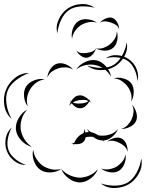

<svg xmlns="http://www.w3.org/2000/svg" viewBox="-90 -864 733 965"><path d="M441 -571Q466 -589 499.5 -586.5Q533 -584 558 -566Q584 -548 596.5 -517Q609 -486 601 -456Q599 -487 586 -515Q573 -543 552 -558Q532 -572 501.5 -575.5Q471 -579 441 -571ZM293 -515Q308 -538 337 -552Q366 -566 394 -561Q421 -555 442.5 -530.5Q464 -506 468 -478Q454 -503 432.5 -518Q411 -533 389 -537Q367 -542 341 -537Q315 -532 293 -515ZM148 -474Q149 -495 163 -516.5Q177 -538 197 -544Q218 -550 241 -540.5Q264 -531 277 -514Q259 -525 239.5 -525.5Q220 -526 204 -521Q188 -516 172 -505Q156 -494 148 -474ZM-32 -267Q-61 -292 -68 -333Q-75 -374 -61 -410Q-47 -447 -14.5 -472.5Q18 -498 56 -497Q20 -484 -10.5 -460Q-41 -436 -52 -407Q-63 -378 -57 -339.5Q-51 -301 -32 -267ZM481 -470Q503 -477 529.5 -470Q556 -463 570 -445Q583 -427 582 -399.5Q581 -372 569 -353Q574 -375 568 -395.5Q562 -416 550 -431Q539 -445 521.5 -457Q504 -469 481 -470ZM50 -329Q34 -349 31 -378.5Q28 -408 41 -429Q55 -450 82.5 -460.5Q110 -471 135 -465Q110 -462 91 -447.5Q72 -433 62 -416Q51 -399 46.5 -376Q42 -353 50 -329ZM258 -331Q260 -341 266 -352Q263 -356 261 -360Q264 -357 267 -354Q274 -366 284 -374.5Q294 -383 305 -384Q319 -387 334 -379Q349 -371 359 -360Q361 -362 363 -365Q362 -361 361 -358Q364 -353 367 -349Q363 -352 359 -354Q352 -341 340 -330.5Q328 -320 314 -320Q302 -319 290 -326.5Q278 -334 270 -345Q263 -339 258 -331ZM309 -361Q301 -359 292.5 -356.5Q284 -354 276 -349Q285 -345 294.5 -344Q304 -343 313 -344Q324 -344 335 -346.5Q346 -349 355 -356Q344 -362 332 -362Q320 -362 309 -361ZM573 -338Q588 -323 595 -299Q602 -275 594 -256Q585 -237 562.5 -226Q540 -215 519 -216Q539 -222 552 -236Q565 -250 572 -265Q579 -281 581 -300Q583 -319 573 -338ZM70 -126Q41 -133 17.5 -157.5Q-6 -182 -10 -212Q-13 -241 4 -270.5Q21 -300 47 -313Q27 -292 19 -265Q11 -238 14 -215Q17 -191 31 -167Q45 -143 70 -126ZM41 -35Q9 -34 -18 -55Q-45 -76 -56 -106Q-67 -135 -61 -168.5Q-55 -202 -31 -223Q-46 -195 -51 -164Q-56 -133 -47 -109Q-38 -85 -13.5 -65Q11 -45 41 -35ZM278 -131Q279 -136 281 -140Q274 -141 268 -144Q276 -143 283 -146Q298 -181 330 -195Q334 -205 333 -216Q337 -208 339 -198Q343 -199 348 -200Q352 -200 356 -200Q351 -208 348 -216Q356 -206 367 -200Q386 -196 404 -184Q415 -182 426 -182Q445 -182 466.5 -189.5Q488 -197 503 -216Q495 -194 474 -176.5Q453 -159 430 -158Q431 -155 433 -152Q430 -155 426 -158Q401 -158 378 -176Q364 -178 351 -176Q345 -175 340 -174Q338 -160 331 -153Q323 -144 310 -141Q297 -138 284 -140Q281 -136 278 -131ZM449 -152Q462 -164 483.5 -170Q505 -176 521 -168Q537 -160 545 -139.5Q553 -119 551 -101Q547 -119 535 -129.5Q523 -140 510 -146Q497 -153 481 -156Q465 -159 449 -152ZM218 -15Q196 1 165 2.5Q134 4 112 -11Q90 -27 80 -56.5Q70 -86 77 -112Q80 -85 94 -64Q108 -43 125 -31Q143 -19 167.5 -13.5Q192 -8 218 -15ZM541 -88Q545 -66 535.5 -41.5Q526 -17 507 -5Q487 6 461 1.5Q435 -3 418 -17Q439 -10 459 -13.5Q479 -17 495 -26Q510 -35 523.5 -50.5Q537 -66 541 -88ZM620 -67Q628 -31 609.5 5Q591 41 559 61Q527 80 487 81Q447 82 417 58Q453 70 490.5 69Q528 68 554 52Q579 36 597 3Q615 -30 620 -67ZM402 -14Q392 13 365.5 33Q339 53 310 53Q281 52 254.5 32Q228 12 218 -15Q237 7 262 17.5Q287 28 310 29Q333 29 358 18.5Q383 8 402 -14ZM198 -697Q189 -731 205 -766Q221 -801 250 -821Q279 -841 317.5 -843.5Q356 -846 385 -825Q350 -834 314.5 -831.5Q279 -829 256 -813Q232 -796 217 -764Q202 -732 198 -697ZM412 -750Q423 -763 441.5 -771Q460 -779 475 -774Q490 -768 499.5 -750.5Q509 -733 509 -717Q504 -732 491.5 -739.5Q479 -747 467 -751Q455 -755 440.5 -756.5Q426 -758 412 -750ZM272 -669Q267 -692 275.5 -718Q284 -744 303 -757Q323 -770 350.5 -767Q378 -764 397 -750Q374 -757 353 -752Q332 -747 316 -737Q301 -727 288 -709.5Q275 -692 272 -669ZM497 -707Q504 -686 499 -661Q494 -636 478 -623Q461 -609 436 -609.5Q411 -610 392 -621Q413 -617 431.5 -624Q450 -631 463 -642Q476 -652 486.5 -668.5Q497 -685 497 -707ZM547 -651Q554 -615 535 -581Q516 -547 485 -529Q454 -511 415 -511.5Q376 -512 348 -535Q382 -523 418.5 -523Q455 -523 480 -537Q505 -552 523 -583.5Q541 -615 547 -651ZM392 -621Q389 -606 376 -591Q363 -576 348 -574Q332 -572 316 -584Q300 -596 294 -610Q305 -599 318.5 -597.5Q332 -596 345 -598Q357 -599 370.5 -603.5Q384 -608 392 -621Z"/></svg>

Font: Rubik Puddles
Style: Regular
Weight: 400
Designer: Hubert and Fischer, NaN
Foundry: Hubert and Fischer, NaN
Version: Version 2.200